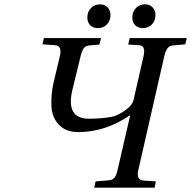

<svg xmlns="http://www.w3.org/2000/svg" viewBox="-20 -868 884 888"><path d="M592 -787Q592 -814 609 -831Q626 -848 651 -848Q673 -848 686 -833.5Q699 -819 699 -799Q699 -773 683 -755.5Q667 -738 641 -738Q618 -738 605 -751.5Q592 -765 592 -787ZM384 -787Q384 -814 401 -831Q418 -848 443 -848Q465 -848 478 -833.5Q491 -819 491 -799Q491 -773 475 -755.5Q459 -738 433 -738Q410 -738 397 -751.5Q384 -765 384 -787ZM176 -663 183 -692H447L440 -662L395 -658Q377 -657 368 -645.5Q359 -634 353 -609L315 -453Q283 -319 391 -319Q446 -319 493 -327Q520 -331 556 -355.5Q592 -380 598 -407L644 -609Q655 -658 622 -659L573 -662L580 -692H844L837 -663L782 -658Q764 -657 755 -645Q746 -633 740 -609L620 -83Q609 -36 642 -33L701 -29L695 0H416L422 -29L482 -34Q500 -35 509.5 -46.5Q519 -58 524 -83L582 -334H580Q466 -257 342 -257Q285 -257 253 -290.5Q221 -324 218 -374.5Q215 -425 227 -483L257 -609Q268 -656 235 -659Z"/></svg>

Font: Heuristica
Style: Italic
Weight: 400
Italic angle: -13°
Version: Version 1.0.2